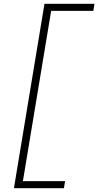

<svg xmlns="http://www.w3.org/2000/svg" viewBox="-20 -843 540 1006"><path d="M53 143 213 -823H475L469 -786H248L100 106H321L315 143Z"/></svg>

Font: Iosevka Curly Extralight
Style: Italic
Weight: 200
Italic angle: -9°
Monospace: yes
Designer: Belleve Invis
Foundry: Belleve Invis
Version: Version 22.1.2; ttfautohint (v1.8.4)